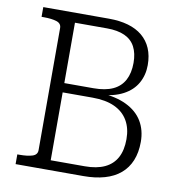

<svg xmlns="http://www.w3.org/2000/svg" viewBox="-80 -783 793 855"><g transform="rotate(10 316.5 -355.0)"><path d="M344 -710Q393 -710 431 -699Q469 -688 495.5 -666Q522 -644 536 -611.5Q550 -579 550 -536Q550 -491 529.5 -454.5Q509 -418 467.5 -396Q426 -374 363 -369L392 -387V-359L362 -378Q434 -374 482.5 -350.5Q531 -327 555 -287Q579 -247 579 -194Q579 -146 564 -109.5Q549 -73 520 -48.5Q491 -24 449 -12Q407 0 354 0H47V-44H57Q93 -44 115 -51Q137 -58 137 -79V-631Q137 -652 115 -659Q93 -666 57 -666H47V-710ZM174 -393H330Q383 -393 417.5 -409Q452 -425 469 -457Q486 -489 486 -535Q486 -578 470.5 -607.5Q455 -637 423 -651.5Q391 -666 343 -666H198V-44H352Q406 -44 442 -61Q478 -78 496 -111.5Q514 -145 514 -195Q514 -244 493.5 -279Q473 -314 433 -332.5Q393 -351 333 -351H174Z"/></g></svg>

Font: Roboto Serif SemiCondensed ExtraLight
Style: Regular
Weight: 250
Width: 4
Designer: Greg Gazdowicz
Foundry: Commercial Type
Version: Version 1.007